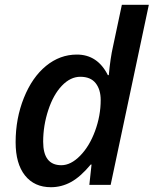

<svg xmlns="http://www.w3.org/2000/svg" viewBox="-20 -780 648 810"><path d="M304.2 -549.8Q391.6 -549.8 435.1 -462.9H439Q445.3 -534.2 457 -585L494.1 -759.8H607.9L446.8 0H356.9L366.2 -85.9H362.8Q319.8 -34.2 279.8 -12.2Q239.7 9.8 194.8 9.8Q125 9.8 85.4 -39.8Q45.9 -89.4 45.9 -180.2Q45.9 -280.3 80.8 -367.2Q115.7 -454.1 174.3 -502Q232.9 -549.8 304.2 -549.8ZM238.8 -83Q278.8 -83 318.1 -123Q357.4 -163.1 381.1 -227.5Q404.8 -292 404.8 -357.9Q404.8 -402.3 383.5 -429.2Q362.3 -456.1 318.8 -456.1Q277.3 -456.1 241.2 -418.5Q205.1 -380.9 183.6 -315.4Q162.1 -250 162.1 -182.1Q162.1 -83 238.8 -83Z"/></svg>

Font: f5618774984       
Style: Italic
Weight: 600
Italic angle: -12°
Foundry: Ascender Corporation
Version: Version 1.10